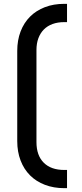

<svg xmlns="http://www.w3.org/2000/svg" viewBox="-20 -770 429 1000"><path d="M329.1 115.2V210H314.9Q259.3 210 213.9 192.6Q168.5 175.3 136.5 143.3Q104.5 111.3 87.2 65.9Q69.8 20.5 69.8 -35.2V-504.9Q69.8 -560.5 87.2 -606Q104.5 -651.4 136.5 -683.3Q168.5 -715.3 213.9 -732.7Q259.3 -750 314.9 -750H329.1V-654.8H314.9Q280.8 -654.8 253.9 -645Q227.1 -635.3 208.5 -616.5Q189.9 -597.7 179.9 -570.8Q169.9 -543.9 169.9 -509.8V-29.8Q169.9 39.6 207.8 77.4Q245.6 115.2 314.9 115.2Z"/></svg>

Font: Aldrich
Style: Regular
Weight: 400
Designer: Matthew Desmond
Foundry: Matthew Desmond
Version: Version 1.001 2011